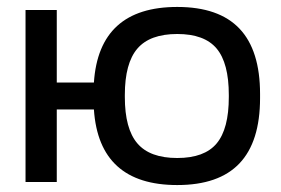

<svg xmlns="http://www.w3.org/2000/svg" viewBox="-20 -529 818 558"><path d="M54.2 0V-500H145V-289.1H252.9Q267.6 -508.8 495.1 -508.8Q616.2 -508.8 676 -445.8Q735.8 -382.8 735.8 -255.9V-244.1Q735.8 -117.2 676 -54.2Q616.2 8.8 495.1 8.8Q267.6 8.8 252.9 -210.9H145V0ZM342.8 -247.1Q342.8 -154.8 379.2 -112.3Q415.5 -69.8 495.1 -69.8Q574.2 -69.8 609.6 -112.1Q645 -154.3 645 -247.1V-252.9Q645 -345.7 609.6 -387.9Q574.2 -430.2 495.1 -430.2Q415.5 -430.2 379.2 -387.7Q342.8 -345.2 342.8 -252.9Z"/></svg>

Font: LT Wave Text
Style: Regular
Weight: 400
Designer: Daniel Lyons
Version: Version 2.5 (Glyphs App)